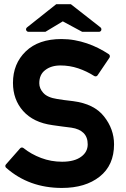

<svg xmlns="http://www.w3.org/2000/svg" viewBox="-20 -907 614 933"><path d="M77.6 -186Q81.1 -189.9 85.7 -190.2Q90.3 -190.4 94.2 -187.5Q131.3 -157.7 179.7 -139.4Q228 -121.1 281.7 -121.1Q341.8 -121.1 374.5 -145.5Q406.2 -168.5 406.2 -205.6Q406.2 -240.7 386 -260.7Q365.7 -280.8 327.1 -286.6Q304.2 -289.6 283 -292.2Q261.7 -294.9 235.4 -298.8H235.8Q188.5 -305.2 152.8 -322.5Q117.2 -339.8 92.3 -367.7Q43 -423.3 43 -504.4Q43 -597.2 105 -657.2Q167 -717.3 278.8 -717.3Q311.5 -717.3 342.5 -711.7Q373.5 -706.1 402.3 -696.3Q431.2 -686.5 457.8 -673.1Q484.4 -659.7 508.8 -643.6Q512.7 -640.6 513.7 -636Q514.6 -631.3 512.2 -627L454.1 -541Q451.7 -537.1 446.8 -536.1Q441.9 -535.2 438 -537.6Q401.4 -561 359.9 -575Q318.4 -588.9 273.9 -588.9Q228.5 -588.9 199.7 -566.4Q170.9 -544.9 170.9 -502.4Q170.9 -477.1 190.4 -455.6Q210.4 -433.1 258.3 -425.8Q272.5 -423.3 291.3 -420.9Q310.1 -418.5 335.4 -415.5Q437.5 -402.3 485.4 -341.3Q534.2 -279.8 534.2 -205.6Q534.2 -104 464.4 -48.8Q395 6.3 280.8 6.3Q121.1 6.3 10.3 -91.3Q6.3 -94.2 5.9 -99.4Q5.4 -104.5 8.8 -107.9ZM118.7 -752.4Q114.3 -752.4 111.3 -754.9Q108.4 -757.3 107.2 -760.5Q106 -763.7 106.9 -767.3Q107.9 -771 111.3 -773.9L253.4 -886.7H324.2L468.3 -773.9Q471.7 -771 472.4 -767.3Q473.1 -763.7 472.2 -760.5Q471.2 -757.3 468.3 -754.9Q465.3 -752.4 460.9 -752.4H379.4L285.2 -803.2Q264.6 -790.5 242.9 -777.8Q221.2 -765.1 200.7 -752.4Z"/></svg>

Font: Alte DIN 1451 Mittelschrift
Style: Bold
Weight: 700
Designer: Peter Wiegel
Foundry: Peter Wiegel
Version: Version 1.003